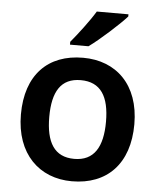

<svg xmlns="http://www.w3.org/2000/svg" viewBox="-54 -813 723 870"><g transform="rotate(5 307.0 -378.0)"><path d="M495 -756V-766H351C324 -721 274 -656 243 -619V-606H327C376 -641 462 -719 495 -756ZM565 -272C565 -452 458 -552 308 -552C148 -552 49 -452 49 -272C49 -92 157 10 305 10C465 10 565 -92 565 -272ZM178 -272C178 -387 216 -450 306 -450C397 -450 436 -387 436 -272C436 -157 397 -92 307 -92C216 -92 178 -157 178 -272Z"/></g></svg>

Font: Noto Sans Vithkuqi SemiBold
Style: Regular
Weight: 600
Version: Version 1.001